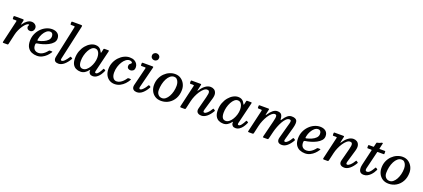

<svg xmlns="http://www.w3.org/2000/svg" viewBox="72 -2103 7584 3440"><g transform="rotate(20 3864.0 -383.5)"><path d="M60 -520H206.5Q224.5 -520 230.5 -516.2Q236.5 -512.5 233 -498L219 -434.5Q214 -414 215.5 -412Q217 -410 232 -432.5Q261 -476 300 -503.2Q339 -530.5 381.5 -530.5Q422.5 -530.5 451 -506Q479.5 -481.5 479.5 -446.5Q479.5 -411 458.8 -387.8Q438 -364.5 407 -364.5Q376.5 -364.5 359.2 -380.8Q342 -397 342 -421.5Q342 -434.5 348.8 -443.5Q355.5 -452.5 355.5 -459Q355.5 -468 345 -468Q325 -468 299.5 -445.8Q274 -423.5 248.2 -385.8Q222.5 -348 201.2 -301.5Q180 -255 169 -206.5L126.5 -19.5Q123.5 -7 120.5 -3.5Q117.5 0 101.5 0H38Q21.5 0 19.8 -4.8Q18 -9.5 20.5 -21.5L116.5 -434.5Q120 -450.5 117.5 -454.2Q115 -458 95.5 -458H59.5Q46.5 -458 44.2 -462.2Q42 -466.5 42 -479.5V-503.5Q42 -514.5 46.2 -517.2Q50.5 -520 60 -520Z M466.5 -200.5Q466.5 -270 492.2 -330Q518 -390 561.5 -435.2Q605 -480.5 659.8 -506Q714.5 -531.5 772.5 -531.5Q837 -531.5 877.8 -498.8Q918.5 -466 918.5 -403Q918.5 -357.5 887.5 -322.5Q856.5 -287.5 808 -262.2Q759.5 -237 705 -221Q650.5 -205 603 -198.5Q587 -196 581.8 -188.2Q576.5 -180.5 576.5 -159Q576.5 -103.5 605 -75Q633.5 -46.5 681 -46.5Q716 -46.5 746.2 -61.5Q776.5 -76.5 801.2 -99.2Q826 -122 844 -145.5Q848.5 -152 852.8 -154Q857 -156 869 -156H892Q907.5 -156 910.5 -152.5Q913.5 -149 906 -137.5Q883 -100.5 848.5 -66.2Q814 -32 769.5 -10.2Q725 11.5 673 11.5Q619 11.5 572 -8.5Q525 -28.5 495.8 -75Q466.5 -121.5 466.5 -200.5ZM607.5 -249.5Q655 -260 701.8 -280.5Q748.5 -301 779.2 -332.2Q810 -363.5 810.5 -406.5Q810.5 -439 795.8 -458.2Q781 -477.5 750 -477.5Q716 -477.5 683.8 -450.8Q651.5 -424 626.8 -379.5Q602 -335 591.5 -281Q587.5 -262 588.8 -254Q590 -246 607.5 -249.5Z M1250.5 -746 1105.5 -93.5Q1103.5 -85.5 1103.5 -75Q1103.5 -57 1124 -57Q1148.5 -57 1179.2 -90Q1210 -123 1238 -166.5Q1244 -176 1246.8 -179Q1249.5 -182 1260.5 -176.5L1276.5 -168.5Q1286 -164 1287.8 -161Q1289.5 -158 1284.5 -149.5Q1244 -78 1191.8 -33Q1139.5 12 1083 12Q998.5 12 998.5 -63.5Q998.5 -77 1002.5 -92.5L1132.5 -697.5Q1135.5 -711.5 1131.5 -714.8Q1127.5 -718 1110.5 -718H1064Q1054.5 -718 1051.5 -721Q1048.5 -724 1048.5 -733V-761Q1048.5 -773 1051.8 -776.5Q1055 -780 1066.5 -780H1219.5Q1248 -780 1251.5 -774Q1255 -768 1250.5 -746Z M1915 -150Q1896.5 -106 1870.5 -69.2Q1844.5 -32.5 1810.8 -10.2Q1777 12 1736.5 12Q1703 12 1683 -5.8Q1663 -23.5 1660.5 -49Q1660 -59 1660 -64.5Q1660 -70 1661 -74Q1660.5 -85 1650.5 -72.5Q1620 -32.5 1584 -10.5Q1548 11.5 1504.5 11.5Q1456 11.5 1416.8 -7.8Q1377.5 -27 1354.5 -69.5Q1331.5 -112 1331.5 -183Q1331.5 -259 1355.5 -322.5Q1379.5 -386 1418.8 -432.8Q1458 -479.5 1504.8 -505Q1551.5 -530.5 1597 -530.5Q1635 -530.5 1659.5 -518Q1684 -505.5 1699 -486.8Q1714 -468 1723.5 -448.5Q1731 -432.5 1734.8 -432Q1738.5 -431.5 1742.5 -448.5L1755 -506.5Q1757 -513.5 1760 -516.8Q1763 -520 1772.5 -520H1839Q1854.5 -520 1857 -516.2Q1859.5 -512.5 1856.5 -500.5L1758 -93.5Q1756 -85.5 1756 -75Q1756 -57 1776.5 -57Q1799 -57 1825 -91Q1851 -125 1872.5 -169.5Q1876.5 -177.5 1878.5 -179.8Q1880.5 -182 1888.5 -178L1908.5 -168Q1916.5 -164 1917.5 -161Q1918.5 -158 1915 -150ZM1705 -324.5Q1705 -364.5 1695.5 -397.5Q1686 -430.5 1665 -450.5Q1644 -470.5 1609.5 -470.5Q1577.5 -470.5 1548.2 -444.8Q1519 -419 1496 -376Q1473 -333 1459.5 -280.8Q1446 -228.5 1446 -175.5Q1446 -115 1465.8 -82.2Q1485.5 -49.5 1528 -49.5Q1564 -49.5 1596 -75.5Q1628 -101.5 1652.5 -143Q1677 -184.5 1691 -232.5Q1705 -280.5 1705 -324.5Z M2412 -401.5Q2412 -354.5 2388.2 -336Q2364.5 -317.5 2336 -317.5Q2312.5 -317.5 2293 -332Q2273.5 -346.5 2273.5 -377.5Q2273.5 -402.5 2284.8 -414.5Q2296 -426.5 2307 -433.8Q2318 -441 2318 -452Q2318 -461 2304 -471.2Q2290 -481.5 2264 -481.5Q2230 -481.5 2197 -456.8Q2164 -432 2137.2 -389.2Q2110.5 -346.5 2094.2 -292.8Q2078 -239 2078 -181.5Q2078 -119.5 2103 -83Q2128 -46.5 2171 -46.5Q2205 -46.5 2236 -63.5Q2267 -80.5 2292.5 -106.5Q2318 -132.5 2336.5 -160.5Q2341 -167 2344.8 -170Q2348.5 -173 2360.5 -173H2381Q2396.5 -173 2401.5 -169.5Q2406.5 -166 2400.5 -156Q2377.5 -114.5 2341.2 -76Q2305 -37.5 2257.2 -13Q2209.5 11.5 2152.5 11.5Q2098.5 11.5 2054.8 -14.8Q2011 -41 1985.5 -89.5Q1960 -138 1960 -204.5Q1960 -273 1985 -332.2Q2010 -391.5 2052 -436.2Q2094 -481 2145.8 -506.2Q2197.5 -531.5 2251.5 -531.5Q2306.5 -531.5 2342 -512.2Q2377.5 -493 2394.8 -463Q2412 -433 2412 -401.5Z M2610.5 -698.5Q2610.5 -727 2630.5 -746Q2650.5 -765 2678.5 -765Q2707 -765 2727.2 -746Q2747.5 -727 2747 -698.5Q2746.5 -670 2726.8 -651.2Q2707 -632.5 2678.5 -632.5Q2650.5 -632.5 2630.5 -651.2Q2610.5 -670 2610.5 -698.5ZM2701.5 -494.5 2601 -97.5Q2600 -93.5 2599.5 -88.2Q2599 -83 2599 -79.5Q2599 -71 2603.2 -64Q2607.5 -57 2619.5 -57Q2633.5 -57 2653 -72.2Q2672.5 -87.5 2693 -112.5Q2713.5 -137.5 2729.5 -166.5Q2734.5 -175 2739 -178.8Q2743.5 -182.5 2753 -177L2770 -167.5Q2778 -163 2779 -159Q2780 -155 2774.5 -145Q2736.5 -75.5 2686.2 -31.8Q2636 12 2578 12Q2539.5 12 2514.5 -7.2Q2489.5 -26.5 2489.5 -65Q2489.5 -70 2490.5 -78.5Q2491.5 -87 2492.5 -92.5L2578.5 -439.5Q2581 -451 2578 -454.5Q2575 -458 2561 -458H2506.5Q2493 -458 2489.5 -461.5Q2486 -465 2486 -478V-503.5Q2486 -514.5 2490.2 -517.2Q2494.5 -520 2504.5 -520H2679Q2699.5 -520 2702.5 -515.8Q2705.5 -511.5 2701.5 -494.5Z M2825.5 -215Q2825.5 -286.5 2850.5 -344.2Q2875.5 -402 2917.8 -443.8Q2960 -485.5 3012 -507.8Q3064 -530 3117.5 -530Q3181 -530 3228.2 -498Q3275.5 -466 3301.5 -414.8Q3327.5 -363.5 3327.5 -305Q3327.5 -210 3288.8 -139.2Q3250 -68.5 3184.8 -29.2Q3119.5 10 3040.5 10Q2970 10 2922 -22Q2874 -54 2849.8 -105.2Q2825.5 -156.5 2825.5 -215ZM2937 -160Q2937 -106.5 2965.8 -74.5Q2994.5 -42.5 3040.5 -42.5Q3076.5 -42.5 3107.5 -67.5Q3138.5 -92.5 3162 -134.8Q3185.5 -177 3198.8 -230.2Q3212 -283.5 3212 -340Q3212 -376 3201 -407.2Q3190 -438.5 3169 -458Q3148 -477.5 3117.5 -477.5Q3076 -477.5 3042.8 -449.5Q3009.5 -421.5 2985.8 -375.2Q2962 -329 2949.5 -272.8Q2937 -216.5 2937 -160Z M3438 -520H3594Q3612 -520 3615.5 -516.5Q3619 -513 3615.5 -499L3595.5 -408Q3590.5 -384.5 3593.2 -383Q3596 -381.5 3613 -407.5Q3651.5 -465 3698 -497.8Q3744.5 -530.5 3794.5 -530.5Q3829.5 -530.5 3860 -512Q3890.5 -493.5 3902.8 -452Q3915 -410.5 3894.5 -341L3825 -104.5Q3821 -89.5 3821 -80Q3821 -72 3825.2 -64.8Q3829.5 -57.5 3843 -57.5Q3868 -57.5 3900.5 -88.5Q3933 -119.5 3957.5 -162.5Q3964 -172.5 3968.2 -177.8Q3972.5 -183 3980 -177.5L3998 -165.5Q4005.5 -160 4008.5 -157Q4011.5 -154 4005 -143.5Q3965 -73.5 3913.8 -31Q3862.5 11.5 3807.5 11.5Q3767.5 11.5 3741.5 -7.8Q3715.5 -27 3715.5 -64.5Q3715.5 -69.5 3716.8 -79.5Q3718 -89.5 3720.5 -96.5L3780.5 -327Q3791.5 -368 3795.2 -398.8Q3799 -429.5 3789.2 -446.5Q3779.5 -463.5 3750 -463.5Q3720.5 -463.5 3689 -436.5Q3657.5 -409.5 3628.2 -365.8Q3599 -322 3576.5 -270Q3554 -218 3542.5 -168L3509.5 -24.5Q3507 -12.5 3503 -6.2Q3499 0 3483 0H3429Q3407 0 3403.2 -4Q3399.5 -8 3403 -25.5L3499 -439Q3502 -452.5 3498.2 -455.2Q3494.5 -458 3478 -458H3437.5Q3425 -458 3422.2 -462.5Q3419.5 -467 3419.5 -480V-500Q3419.5 -512.5 3422.8 -516.2Q3426 -520 3438 -520Z M4637 -150Q4618.5 -106 4592.5 -69.2Q4566.5 -32.5 4532.8 -10.2Q4499 12 4458.5 12Q4425 12 4405 -5.8Q4385 -23.5 4382.5 -49Q4382 -59 4382 -64.5Q4382 -70 4383 -74Q4382.5 -85 4372.5 -72.5Q4342 -32.5 4306 -10.5Q4270 11.5 4226.5 11.5Q4178 11.5 4138.8 -7.8Q4099.5 -27 4076.5 -69.5Q4053.5 -112 4053.5 -183Q4053.5 -259 4077.5 -322.5Q4101.5 -386 4140.8 -432.8Q4180 -479.5 4226.8 -505Q4273.5 -530.5 4319 -530.5Q4357 -530.5 4381.5 -518Q4406 -505.5 4421 -486.8Q4436 -468 4445.5 -448.5Q4453 -432.5 4456.8 -432Q4460.5 -431.5 4464.5 -448.5L4477 -506.5Q4479 -513.5 4482 -516.8Q4485 -520 4494.5 -520H4561Q4576.5 -520 4579 -516.2Q4581.5 -512.5 4578.5 -500.5L4480 -93.5Q4478 -85.5 4478 -75Q4478 -57 4498.5 -57Q4521 -57 4547 -91Q4573 -125 4594.5 -169.5Q4598.5 -177.5 4600.5 -179.8Q4602.5 -182 4610.5 -178L4630.5 -168Q4638.5 -164 4639.5 -161Q4640.5 -158 4637 -150ZM4427 -324.5Q4427 -364.5 4417.5 -397.5Q4408 -430.5 4387 -450.5Q4366 -470.5 4331.5 -470.5Q4299.5 -470.5 4270.2 -444.8Q4241 -419 4218 -376Q4195 -333 4181.5 -280.8Q4168 -228.5 4168 -175.5Q4168 -115 4187.8 -82.2Q4207.5 -49.5 4250 -49.5Q4286 -49.5 4318 -75.5Q4350 -101.5 4374.5 -143Q4399 -184.5 4413 -232.5Q4427 -280.5 4427 -324.5Z M4734 -520H4890Q4906 -520 4909.8 -518.2Q4913.5 -516.5 4910.5 -502.5L4892 -419Q4887 -395 4888.8 -390.5Q4890.5 -386 4909 -414.5Q4943.5 -466.5 4983 -498.5Q5022.5 -530.5 5065 -530.5Q5119 -530.5 5141.8 -504.5Q5164.5 -478.5 5168.5 -420Q5170 -400.5 5174 -400.2Q5178 -400 5190 -418.5Q5222.5 -469.5 5259.2 -500Q5296 -530.5 5339 -530.5Q5416.5 -530.5 5438.2 -489.5Q5460 -448.5 5430.5 -341L5365 -104.5Q5361 -89.5 5361 -80Q5361 -61 5381.5 -61Q5402.5 -61 5432.2 -89.5Q5462 -118 5486 -162Q5491.5 -171.5 5495.5 -174.8Q5499.5 -178 5510 -172L5525 -163.5Q5536 -157.5 5537.2 -153.2Q5538.5 -149 5531.5 -136Q5491 -67.5 5443.5 -28Q5396 11.5 5344 11.5Q5255.5 11.5 5255.5 -64.5Q5255.5 -69.5 5257 -79.5Q5258.5 -89.5 5260.5 -96.5L5323 -327Q5334 -367.5 5343 -399Q5352 -430.5 5348 -448.8Q5344 -467 5315.5 -467Q5286 -467 5256.8 -438.2Q5227.5 -409.5 5201.2 -363Q5175 -316.5 5154 -262Q5133 -207.5 5120 -155.5L5087 -20.5Q5083.5 -8 5079.2 -4Q5075 0 5059 0H5002.5Q4980 0 4978.8 -4.2Q4977.5 -8.5 4982 -26L5058 -331Q5068 -370.5 5072.8 -401.2Q5077.5 -432 5070.8 -449.5Q5064 -467 5040 -467Q5011.5 -467 4980.8 -440Q4950 -413 4921.8 -369Q4893.5 -325 4871.2 -272Q4849 -219 4837 -166.5L4804 -21.5Q4800.5 -8 4797 -4Q4793.5 0 4776 0H4720Q4696.5 0 4695.2 -5Q4694 -10 4698.5 -28L4793 -434.5Q4796.5 -450 4792.8 -454Q4789 -458 4769.5 -458H4737.5Q4723.5 -458 4719 -460.8Q4714.5 -463.5 4714.5 -477.5V-497Q4714.5 -511 4717.2 -515.5Q4720 -520 4734 -520Z M5577.5 -200.5Q5577.5 -270 5603.2 -330Q5629 -390 5672.5 -435.2Q5716 -480.5 5770.8 -506Q5825.5 -531.5 5883.5 -531.5Q5948 -531.5 5988.8 -498.8Q6029.5 -466 6029.5 -403Q6029.5 -357.5 5998.5 -322.5Q5967.5 -287.5 5919 -262.2Q5870.5 -237 5816 -221Q5761.5 -205 5714 -198.5Q5698 -196 5692.8 -188.2Q5687.5 -180.5 5687.5 -159Q5687.5 -103.5 5716 -75Q5744.5 -46.5 5792 -46.5Q5827 -46.5 5857.2 -61.5Q5887.5 -76.5 5912.2 -99.2Q5937 -122 5955 -145.5Q5959.5 -152 5963.8 -154Q5968 -156 5980 -156H6003Q6018.5 -156 6021.5 -152.5Q6024.5 -149 6017 -137.5Q5994 -100.5 5959.5 -66.2Q5925 -32 5880.5 -10.2Q5836 11.5 5784 11.5Q5730 11.5 5683 -8.5Q5636 -28.5 5606.8 -75Q5577.5 -121.5 5577.5 -200.5ZM5718.5 -249.5Q5766 -260 5812.8 -280.5Q5859.5 -301 5890.2 -332.2Q5921 -363.5 5921.5 -406.5Q5921.5 -439 5906.8 -458.2Q5892 -477.5 5861 -477.5Q5827 -477.5 5794.8 -450.8Q5762.5 -424 5737.8 -379.5Q5713 -335 5702.5 -281Q5698.5 -262 5699.8 -254Q5701 -246 5718.5 -249.5Z M6162.5 -520H6318.5Q6336.5 -520 6340 -516.5Q6343.5 -513 6340 -499L6320 -408Q6315 -384.5 6317.8 -383Q6320.5 -381.5 6337.5 -407.5Q6376 -465 6422.5 -497.8Q6469 -530.5 6519 -530.5Q6554 -530.5 6584.5 -512Q6615 -493.5 6627.2 -452Q6639.5 -410.5 6619 -341L6549.5 -104.5Q6545.5 -89.5 6545.5 -80Q6545.5 -72 6549.8 -64.8Q6554 -57.5 6567.5 -57.5Q6592.5 -57.5 6625 -88.5Q6657.5 -119.5 6682 -162.5Q6688.5 -172.5 6692.8 -177.8Q6697 -183 6704.5 -177.5L6722.5 -165.5Q6730 -160 6733 -157Q6736 -154 6729.5 -143.5Q6689.5 -73.5 6638.2 -31Q6587 11.5 6532 11.5Q6492 11.5 6466 -7.8Q6440 -27 6440 -64.5Q6440 -69.5 6441.2 -79.5Q6442.5 -89.5 6445 -96.5L6505 -327Q6516 -368 6519.8 -398.8Q6523.5 -429.5 6513.8 -446.5Q6504 -463.5 6474.5 -463.5Q6445 -463.5 6413.5 -436.5Q6382 -409.5 6352.8 -365.8Q6323.5 -322 6301 -270Q6278.5 -218 6267 -168L6234 -24.5Q6231.5 -12.5 6227.5 -6.2Q6223.5 0 6207.5 0H6153.5Q6131.5 0 6127.8 -4Q6124 -8 6127.5 -25.5L6223.5 -439Q6226.5 -452.5 6222.8 -455.2Q6219 -458 6202.5 -458H6162Q6149.5 -458 6146.8 -462.5Q6144 -467 6144 -480V-500Q6144 -512.5 6147.2 -516.2Q6150.5 -520 6162.5 -520Z M6816 -520H6895Q6904.5 -520 6905.5 -522.5Q6906.5 -525 6908 -532.5L6923.5 -597.5Q6925.5 -607.5 6928.2 -609Q6931 -610.5 6941.5 -612.5Q6961 -615 6976.8 -621.5Q6992.5 -628 7002.5 -633.5Q7010.5 -638 7013.8 -639.5Q7017 -641 7026 -641Q7034 -641 7036 -639Q7038 -637 7036 -630L7013.5 -531.5Q7011.5 -524 7012 -522Q7012.5 -520 7022 -520H7112.5Q7123 -520 7125.2 -517.5Q7127.5 -515 7127.5 -503.5L7127 -474Q7127 -462.5 7125.5 -460.2Q7124 -458 7112.5 -458H7006Q6998.5 -458 6997 -456Q6995.5 -454 6994 -447L6913.5 -114.5Q6908 -91 6914.2 -75.2Q6920.5 -59.5 6942.5 -59.5Q6967 -59.5 6988.5 -79.2Q7010 -99 7026.5 -124.5Q7043 -150 7053.5 -167.5Q7058 -174.5 7062 -181Q7066 -187.5 7075 -181.5L7096.5 -168Q7103.5 -163 7104 -160.2Q7104.5 -157.5 7099.5 -147Q7089 -123 7070.5 -95.2Q7052 -67.5 7026.8 -42.8Q7001.5 -18 6970.5 -2.5Q6939.5 13 6903.5 13Q6842 13 6822.2 -32Q6802.5 -77 6821 -156L6888.5 -445Q6890.5 -453 6888.8 -455.5Q6887 -458 6877 -458H6814.5Q6806.5 -458 6804.2 -461.5Q6802 -465 6802 -473V-504Q6802 -513.5 6804.8 -516.8Q6807.5 -520 6816 -520Z M7163 -215Q7163 -286.5 7188 -344.2Q7213 -402 7255.2 -443.8Q7297.5 -485.5 7349.5 -507.8Q7401.5 -530 7455 -530Q7518.5 -530 7565.8 -498Q7613 -466 7639 -414.8Q7665 -363.5 7665 -305Q7665 -210 7626.2 -139.2Q7587.5 -68.5 7522.2 -29.2Q7457 10 7378 10Q7307.5 10 7259.5 -22Q7211.5 -54 7187.2 -105.2Q7163 -156.5 7163 -215ZM7274.5 -160Q7274.5 -106.5 7303.2 -74.5Q7332 -42.5 7378 -42.5Q7414 -42.5 7445 -67.5Q7476 -92.5 7499.5 -134.8Q7523 -177 7536.2 -230.2Q7549.5 -283.5 7549.5 -340Q7549.5 -376 7538.5 -407.2Q7527.5 -438.5 7506.5 -458Q7485.5 -477.5 7455 -477.5Q7413.5 -477.5 7380.2 -449.5Q7347 -421.5 7323.2 -375.2Q7299.5 -329 7287 -272.8Q7274.5 -216.5 7274.5 -160Z"/></g></svg>

Font: Besley* Medium
Style: Italic
Weight: 500
Italic angle: -13°
Designer: Owen Earl
Foundry: indestructible type*
Version: Version 3.000; ttfautohint (v1.8.3)